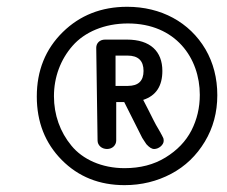

<svg xmlns="http://www.w3.org/2000/svg" viewBox="-20 -642 667 563"><path d="M345.2 -148.9C278.3 -148.9 222.2 -174.8 189.5 -214.8C156.2 -254.9 138.2 -305.2 138.2 -359.9C138.2 -416 157.7 -467.8 192.9 -507.8C228 -547.9 286.1 -573.2 355 -573.2C495.1 -573.2 565.9 -471.7 565.9 -363.8C565.9 -326.2 557.6 -291.5 541.5 -259.8C524.9 -227.5 499.5 -201.2 465.3 -180.2C431.2 -159.2 391.1 -148.9 345.2 -148.9ZM354 -479C385.3 -479 400.9 -463.9 400.9 -434.1C400.9 -404.8 385.7 -390.1 355 -390.1H318.8V-479ZM345.2 -99.1C395 -99.1 440.4 -110.4 481.9 -132.3C523.4 -154.3 556.2 -186 580.6 -226.6C605 -267.1 617.2 -312.5 617.2 -362.8C617.2 -413.1 605.5 -458 582.5 -497.6C535.6 -577.1 452.1 -622.1 353 -622.1C277.3 -622.1 214.4 -597.2 164.1 -547.9C113.3 -498 87.9 -435.1 87.9 -358.9C87.9 -284.2 112.3 -222.2 161.1 -172.9C210 -123.5 271.5 -99.1 345.2 -99.1ZM397 -237.8C398.9 -235.4 405.8 -223.6 409.2 -219.2C417.5 -210 424.8 -205.1 432.1 -205.1C445.8 -205.1 460 -217.3 460 -229C460 -232.4 459.5 -234.9 459 -236.8C455.1 -245.1 452.6 -249.5 452.1 -250C450.7 -253.9 445.3 -261.2 444.8 -263.2C439.9 -271 435.1 -279.8 430.2 -289.6C420.4 -308.6 407.2 -335.9 399.9 -349.1C437.5 -361.3 456.1 -389.6 456.1 -434.1C456.1 -491.2 420.9 -525.9 352.1 -525.9H288.1C272 -525.9 262.2 -515.1 262.2 -502L266.1 -230C266.1 -216.3 277.8 -205.1 293.9 -205.1C310.1 -205.1 320.8 -216.8 320.8 -230V-342.8H344.2Z"/></svg>

Font: Dancing Script
Style: Regular
Weight: 800
Designer: Pablo Impallari
Foundry: Pablo Impallari
Version: Version 2.001